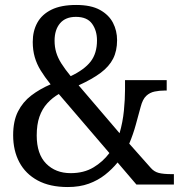

<svg xmlns="http://www.w3.org/2000/svg" viewBox="-20 -744 730 774"><path d="M253 10Q181 10 132 -16.5Q83 -43 58 -90Q33 -137 33 -199Q33 -256 52.5 -294.5Q72 -333 106 -359Q140 -385 184 -404Q160 -434 144 -460Q128 -486 120 -514Q112 -542 112 -575Q112 -619 130.5 -652.5Q149 -686 187.5 -705Q226 -724 287 -724Q347 -724 383 -704Q419 -684 435.5 -652Q452 -620 452 -582Q452 -539 436 -507.5Q420 -476 386 -450.5Q352 -425 297 -400L462 -207Q475 -252 479.5 -298Q484 -344 484 -382V-421H652V-379H643Q623 -379 603.5 -375Q584 -371 569.5 -357.5Q555 -344 547 -313Q538 -280 527.5 -241.5Q517 -203 501 -165L588 -67Q601 -52 619.5 -47Q638 -42 673 -42H681V0H530L454 -89Q432 -62 403.5 -39.5Q375 -17 338 -3.5Q301 10 253 10ZM265 -46Q318 -46 356.5 -69Q395 -92 421 -127L217 -365Q191 -350 170.5 -327.5Q150 -305 139 -273.5Q128 -242 128 -198Q128 -123 166 -84.5Q204 -46 265 -46ZM265 -437Q320 -463 345.5 -496Q371 -529 371 -581Q371 -621 351 -648.5Q331 -676 286 -676Q244 -676 222 -650Q200 -624 200 -580Q200 -555 206.5 -533Q213 -511 227.5 -488Q242 -465 265 -437Z"/></svg>

Font: Noto Serif Khmer SemiCondensed
Style: Regular
Weight: 400
Width: 4
Designer: Danh Hong and the Monotype Design Team
Foundry: Monotype Imaging Inc.
Version: Version 2.004